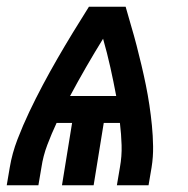

<svg xmlns="http://www.w3.org/2000/svg" viewBox="-37 -550 557 570"><path d="M-17 0 -8 -53Q-1 -95 15 -136.5Q31 -178 50 -218Q69 -258 90 -297.5Q111 -337 133.5 -376Q156 -415 179.5 -453.5Q203 -492 227 -530H336Q344 -501 352.5 -472.5Q361 -444 368.5 -415Q376 -386 383 -356.5Q390 -327 396 -297.5Q402 -268 406.5 -238Q411 -208 414 -177.5Q417 -147 417.5 -115.5Q418 -84 413 -53L404 0H310L319 -53Q325 -86 324 -119Q323 -152 319 -185H271L241 0H147L177 -185H131Q116 -153 103.5 -120Q91 -87 86 -53L77 0ZM171 -265H308Q300 -308 290.5 -350.5Q281 -393 269 -435Q243 -393 218.5 -350.5Q194 -308 171 -265Z"/></svg>

Font: Iosevka Curly Oblique
Style: Bold
Weight: 700
Italic angle: -9°
Monospace: yes
Designer: Belleve Invis
Foundry: Belleve Invis
Version: Version 11.1.0; ttfautohint (v1.8.3)